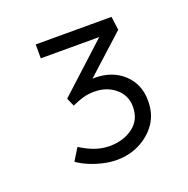

<svg xmlns="http://www.w3.org/2000/svg" viewBox="-77 -845 496 507"><g transform="rotate(-20 171.0 -592.0)"><path d="M171 -412Q152 -412 132.5 -416.5Q113 -421 95 -428.5Q77 -436 63 -446L84 -480Q110 -464 129 -458.5Q148 -453 165 -453Q204 -453 231 -473Q258 -493 258 -530Q258 -562 234 -582Q210 -602 176 -602Q158 -602 144 -598Q130 -594 112 -586L102 -609L246 -741V-733H73V-772H286L291 -734L171 -625L141 -618Q156 -627 167.5 -631.5Q179 -636 189 -636Q238 -636 269.5 -607Q301 -578 301 -531Q301 -494 283 -468Q265 -442 235.5 -427Q206 -412 171 -412Z"/></g></svg>

Font: Lexend Exa ExtraLight
Style: Regular
Weight: 250
Designer: Bonnie Shaver-Troup, Thomas Jockin
Foundry: Lexend
Version: Version 1.007